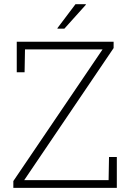

<svg xmlns="http://www.w3.org/2000/svg" viewBox="-20 -914 633 934"><path d="M44.9 0V-33.2L479 -673.8H101.6L99.6 -562.5H61.5V-710.9H532.7V-680.2L97.7 -37.6H508.3L510.3 -150.4H548.3V0ZM258.8 -776.4 347.2 -893.6H397L397.9 -891.1L293 -774.4H260.7Z"/></svg>

Font: Roboto Slab ExtraLight
Style: Regular
Weight: 250
Designer: Google
Version: Version 2.000; ttfautohint (v1.8.1.43-b0c9)